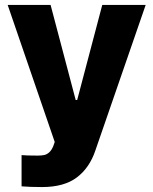

<svg xmlns="http://www.w3.org/2000/svg" viewBox="-20 -550 614 769"><path d="M66.4 196.3V71.3Q87.9 73.2 130.9 73.2Q147 73.2 157.5 70.8Q168 68.4 177.2 60.1Q186.5 51.8 193.4 35.2L199.2 18.6L10.7 -530.3H182.6L283.2 -149.4H289.1L389.6 -530.3H563.5L362.3 51.8Q338.9 122.1 287.8 160.6Q236.8 199.2 148.4 199.2Q98.6 199.2 66.4 196.3Z"/></svg>

Font: Pretendard ExtraBold
Style: Regular
Weight: 800
Designer: Base glyphs from Inter by Rasmus Andersson; Hangeul glyphs from Noto Sans CJK(Source Han Sans) by Jang Soo-young and Kan
Foundry: Kil Hyung-jin
Version: Version 1.309